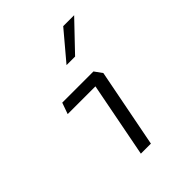

<svg xmlns="http://www.w3.org/2000/svg" viewBox="-221 -932 1062 1062"><g transform="rotate(-45 310.0 -401.0)"><path d="M260 0H338.5L428.5 -462L396 -507H152L128.5 -441H345.5ZM315.5 -637 455 -802.5H540.5L382.5 -637Z"/></g></svg>

Font: Monaspace Krypton Light
Style: Italic
Weight: 300
Italic angle: -11°
Designer: Riley Cran & the Lettermatic Team
Foundry: Lettermatic
Version: Version 1.101 (Monaspace Krypton)